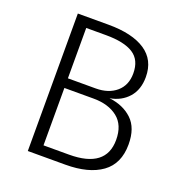

<svg xmlns="http://www.w3.org/2000/svg" viewBox="-125 -792 847 899"><g transform="rotate(20 299.0 -342.5)"><path d="M544 -190Q544 -94 479 -47Q414 0 298 0H111V-685H264Q383 -685 447.5 -642Q512 -599 512 -514Q512 -451 477.5 -412Q443 -373 386 -363Q456 -355 500 -313.5Q544 -272 544 -190ZM171 -635V-384H309Q373 -384 412 -417.5Q451 -451 451 -510Q451 -577 405.5 -606Q360 -635 270 -635ZM482 -190Q482 -264 436.5 -300Q391 -336 316 -336H171V-50H298Q482 -50 482 -190Z"/></g></svg>

Font: Fira Sans Light
Style: Regular
Weight: 300
Designer: bBox Type GmbH & Carrois Corporate GbR & Edenspiekermann AG
Foundry: bBox Type GmbH & Carrois Corporate GbR & Edenspiekermann AG
Version: Version 4.301